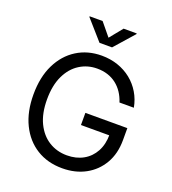

<svg xmlns="http://www.w3.org/2000/svg" viewBox="-166 -1067 1078 1201"><g transform="rotate(20 373.0 -466.0)"><path d="M385.3 9.8Q288.1 9.8 214.8 -35.6Q141.6 -81.1 100.6 -164.8Q59.6 -248.5 59.6 -363.3Q59.6 -479 100.6 -562.7Q141.6 -646.5 213.9 -691.9Q286.1 -737.3 379.4 -737.3Q437 -737.3 487.1 -720.2Q537.1 -703.1 576.7 -671.4Q616.2 -639.6 642.3 -595.9Q668.5 -552.2 678.2 -499.5H582.5Q571.3 -534.7 552.7 -562.5Q534.2 -590.3 508.5 -610.4Q482.9 -630.4 450.7 -640.9Q418.5 -651.4 379.9 -651.4Q315.9 -651.4 263.7 -618.4Q211.4 -585.4 180.7 -521.2Q149.9 -457 149.9 -363.3Q149.9 -270.5 180.9 -206.5Q211.9 -142.6 265.1 -109.4Q318.4 -76.2 385.3 -76.2Q446.8 -76.2 493.7 -102.3Q540.5 -128.4 566.7 -176.5Q592.8 -224.6 592.8 -290L620.6 -284.7H404.3V-365.7H683.6V-286.1Q683.6 -195.8 645 -129.4Q606.4 -63 539.3 -26.6Q472.2 9.8 385.3 9.8ZM309.1 -942.4 379.4 -856.9 448.7 -942.4H536.1V-938L420.9 -807.6H337.4L222.7 -938V-942.4Z"/></g></svg>

Font: Inter Variable LoSnoCo
Style: Regular
Weight: 400
Designer: Rasmus Andersson
Foundry: rsms
Version: Version 4.000;git-a52131595; featfreeze: case,dlig,ss01,ss02